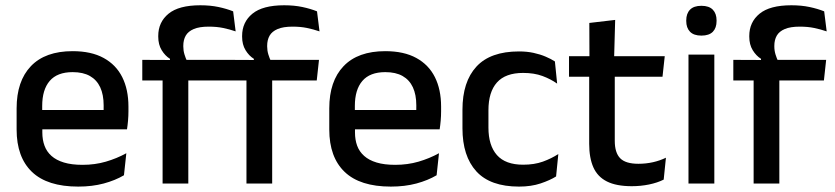

<svg xmlns="http://www.w3.org/2000/svg" viewBox="-20 -696 3167 728"><path d="M276.5 11.5Q159.5 11.5 101.2 -44.2Q43 -100 43 -205V-285Q43 -388.5 97.2 -445.2Q151.5 -502 255.5 -502Q326 -502 373 -476.2Q420 -450.5 443.5 -403.5Q467 -356.5 467 -292V-273.5Q467 -256.5 465.5 -239Q464 -221.5 461.5 -205.5H371.5Q372.5 -231.5 372.8 -254.5Q373 -277.5 373 -296.5Q373 -337 360 -365Q347 -393 321 -407.8Q295 -422.5 255.5 -422.5Q197 -422.5 168.5 -389.2Q140 -356 140 -294.5V-248.5L140.5 -237V-193.5Q140.5 -166 148.8 -143.5Q157 -121 175.2 -104.8Q193.5 -88.5 222.5 -79.8Q251.5 -71 293 -71Q340 -71 381.2 -83Q422.5 -95 459 -115L450 -31.5Q417 -12 373.2 -0.2Q329.5 11.5 276.5 11.5ZM95 -205.5V-279H441.5V-205.5Z M739.5 -676Q777.5 -676 808.2 -669.5Q839 -663 864 -653L873.5 -577Q850 -585 825.8 -590Q801.5 -595 771.5 -595Q736 -595 714.8 -586Q693.5 -577 684.2 -560.8Q675 -544.5 675 -522V-520Q675 -504 679.5 -489.5Q684 -475 689.5 -463.5L624.5 -461.5V-473Q606 -484.5 593 -505.8Q580 -527 580 -557V-559.5Q580 -612 619 -644Q658 -676 739.5 -676ZM596.5 0V-440.5H694V0ZM519.5 -391V-469L634 -468.5L674 -469H871.5L863 -391ZM1057.5 -676Q1095.5 -676 1126.2 -669.5Q1157 -663 1182 -653L1191.5 -577Q1168 -585 1143.8 -590Q1119.5 -595 1089.5 -595Q1054 -595 1032.8 -586Q1011.5 -577 1002.2 -560.8Q993 -544.5 993 -522V-520Q993 -504 997.5 -489.5Q1002 -475 1007.5 -463.5L942.5 -461.5V-473Q924 -484.5 911 -505.8Q898 -527 898 -557V-559.5Q898 -612 937 -644Q976 -676 1057.5 -676ZM914.5 0V-440.5H1012V0ZM837.5 -391V-469L952 -468.5L992 -469H1189.5L1181 -391Z M1462 11.5Q1345 11.5 1286.8 -44.2Q1228.5 -100 1228.5 -205V-285Q1228.5 -388.5 1282.8 -445.2Q1337 -502 1441 -502Q1511.5 -502 1558.5 -476.2Q1605.5 -450.5 1629 -403.5Q1652.5 -356.5 1652.5 -292V-273.5Q1652.5 -256.5 1651 -239Q1649.5 -221.5 1647 -205.5H1557Q1558 -231.5 1558.2 -254.5Q1558.5 -277.5 1558.5 -296.5Q1558.5 -337 1545.5 -365Q1532.5 -393 1506.5 -407.8Q1480.5 -422.5 1441 -422.5Q1382.5 -422.5 1354 -389.2Q1325.5 -356 1325.5 -294.5V-248.5L1326 -237V-193.5Q1326 -166 1334.2 -143.5Q1342.5 -121 1360.8 -104.8Q1379 -88.5 1408 -79.8Q1437 -71 1478.5 -71Q1525.5 -71 1566.8 -83Q1608 -95 1644.5 -115L1635.5 -31.5Q1602.5 -12 1558.8 -0.2Q1515 11.5 1462 11.5ZM1280.5 -205.5V-279H1627V-205.5Z M1948 11.5Q1839 11.5 1786.2 -46.2Q1733.5 -104 1733.5 -209.5V-280Q1733.5 -386 1786.5 -443.5Q1839.5 -501 1948 -501Q1978 -501 2003.2 -495.5Q2028.5 -490 2049 -481.2Q2069.5 -472.5 2084 -463L2092.5 -379Q2068.5 -396 2037 -407.8Q2005.5 -419.5 1963.5 -419.5Q1896.5 -419.5 1864.2 -383.2Q1832 -347 1832 -278V-212Q1832 -144.5 1864.2 -108Q1896.5 -71.5 1963.5 -71.5Q2006 -71.5 2038.5 -83.2Q2071 -95 2097 -112L2088.5 -27Q2065.5 -12.5 2029.8 -0.5Q1994 11.5 1948 11.5Z M2375.5 10Q2317 10 2281.5 -7.8Q2246 -25.5 2230 -61.2Q2214 -97 2214 -150.5V-449.5H2311V-162Q2311 -117 2331.5 -96Q2352 -75 2400.5 -75Q2429.5 -75 2456 -81Q2482.5 -87 2505 -98L2496.5 -15Q2472.5 -3 2441 3.5Q2409.5 10 2375.5 10ZM2137.5 -405V-483H2500.5L2492 -405ZM2215 -474.5 2214.5 -609 2312.5 -620.5 2308.5 -474.5Z M2590.5 0V-489H2688.5V0ZM2639.5 -561Q2610.5 -561 2596.2 -575.8Q2582 -590.5 2582 -616.5V-618.5Q2582 -644.5 2596.2 -659.2Q2610.5 -674 2639.5 -674Q2668.5 -674 2682.8 -659.2Q2697 -644.5 2697 -618.5V-616.5Q2697 -590 2682.8 -575.5Q2668.5 -561 2639.5 -561Z M2980.5 -676Q3018.5 -676 3049.2 -669.5Q3080 -663 3105 -653L3114.5 -577Q3091 -585 3066.8 -590Q3042.5 -595 3012.5 -595Q2977 -595 2955.8 -586Q2934.5 -577 2925.2 -560.8Q2916 -544.5 2916 -522V-520Q2916 -504 2920.5 -489.5Q2925 -475 2930.5 -463.5L2865.5 -461.5V-473Q2847 -484.5 2834 -505.8Q2821 -527 2821 -557V-559.5Q2821 -612 2860 -644Q2899 -676 2980.5 -676ZM2837.5 0V-440.5H2935V0ZM2760.5 -391V-469L2875 -468.5L2915 -469H3112.5L3104 -391Z"/></svg>

Font: Anek Tamil Medium Medium
Style: Regular
Weight: 500
Version: Version 1.003